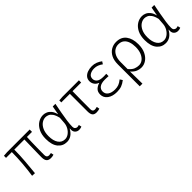

<svg xmlns="http://www.w3.org/2000/svg" viewBox="203 -1661 2974 2974"><g transform="rotate(-45 1690.0 -174.0)"><path d="M519 13.2Q467.8 13.2 444.8 -13.9Q421.9 -41 421.9 -98.1Q421.9 -122.6 422.6 -167Q423.3 -211.4 424.6 -266.1Q425.8 -320.8 427 -377Q428.2 -433.1 429.2 -481.9H208Q208 -361.8 197.5 -236.8Q187 -111.8 175.8 2.9L116.2 0Q133.3 -115.7 143.6 -240.5Q153.8 -365.2 153.8 -481.9H26.9V-527.8L102.1 -533.2H596.2V-481.9H484.9Q482.4 -431.6 480.7 -373.8Q479 -315.9 478.3 -260.3Q477.5 -204.6 477.3 -160.2Q477.1 -115.7 477.1 -91.8Q477.1 -37.1 527.8 -37.1Q539.1 -37.1 571.8 -43L581.1 2.9Q568.4 6.8 553.5 10Q538.6 13.2 519 13.2Z M869.6 13.2Q781.2 13.2 725.1 -54.4Q668.9 -122.1 668.9 -253.9Q668.9 -347.2 701.4 -412.6Q733.9 -478 787.1 -512.5Q840.3 -546.9 901.9 -546.9Q936.5 -546.9 970.7 -531.7Q1004.9 -516.6 1032.2 -482.4Q1059.6 -448.2 1073.7 -391.1H1075.7L1101.6 -533.2H1159.7Q1145 -459 1129.6 -377.7Q1114.3 -296.4 1104 -222.2Q1093.8 -147.9 1093.8 -95.2Q1093.8 -67.9 1109.4 -52.5Q1125 -37.1 1147 -37.1Q1156.7 -37.1 1166.7 -39.6Q1176.8 -42 1184.6 -44.9L1194.8 1Q1185.1 5.4 1171.1 9.3Q1157.2 13.2 1137.7 13.2Q1094.2 13.2 1067.4 -16.1Q1040.5 -45.4 1047.9 -104H1043.9Q980 13.2 869.6 13.2ZM879.9 -38.1Q919.9 -38.1 956.5 -63.7Q993.2 -89.4 1018.3 -132.1Q1043.5 -174.8 1047.9 -226.1L1055.7 -331.1Q1039.1 -401.4 1013.7 -436.8Q988.3 -472.2 959.5 -484.1Q930.7 -496.1 904.8 -496.1Q859.9 -496.1 819.8 -468Q779.8 -439.9 754.9 -386Q730 -332 730 -253.9Q730 -154.3 769.3 -96.2Q808.6 -38.1 879.9 -38.1Z M1519 13.2Q1468.8 13.2 1448.2 -13.9Q1427.7 -41 1427.7 -98.1V-483.9H1239.7V-527.8L1314 -533.2H1674.8V-483.9H1485.8Q1483.9 -383.3 1483.4 -285.6Q1482.9 -188 1482.9 -91.8Q1482.9 -37.1 1528.8 -37.1Q1541 -37.1 1554 -39.8Q1566.9 -42.5 1578.1 -45.9L1587.9 1Q1576.2 5.4 1557.6 9.3Q1539.1 13.2 1519 13.2Z M1965.3 13.2Q1868.7 13.2 1810.1 -30.3Q1751.5 -73.7 1751.5 -145Q1751.5 -203.6 1786.4 -236.1Q1821.3 -268.6 1865.2 -279.8V-285.2Q1823.2 -301.3 1801.3 -334.2Q1779.3 -367.2 1779.3 -407.2Q1779.3 -453.6 1805.4 -484.6Q1831.5 -515.6 1875 -531.2Q1918.5 -546.9 1970.2 -546.9Q2019 -546.9 2060.8 -530.5Q2102.5 -514.2 2138.2 -486.8L2112.3 -445.8Q2078.6 -470.7 2044.4 -483.9Q2010.3 -497.1 1971.2 -497.1Q1916.5 -497.1 1877.4 -473.4Q1838.4 -449.7 1838.4 -400.9Q1838.4 -358.9 1872.1 -331.1Q1905.8 -303.2 1982.4 -303.2Q1997.1 -303.2 2011 -303.5Q2024.9 -303.7 2045.4 -305.2V-253.9Q2022 -255.4 2003.4 -256.1Q1984.9 -256.8 1966.3 -256.8Q1889.6 -256.8 1850.6 -228.5Q1811.5 -200.2 1811.5 -148.9Q1811.5 -96.7 1854.5 -66.4Q1897.5 -36.1 1972.2 -36.1Q2017.1 -36.1 2053.5 -49.8Q2089.8 -63.5 2130.4 -97.2L2158.2 -55.2Q2110.8 -18.1 2067.4 -2.4Q2023.9 13.2 1965.3 13.2Z M2275.4 199.2V-280.8Q2275.4 -369.1 2306.4 -428.2Q2337.4 -487.3 2388.7 -517.1Q2439.9 -546.9 2501 -546.9Q2610.8 -546.9 2666.5 -473.1Q2722.2 -399.4 2722.2 -274.9Q2722.2 -184.1 2690.7 -119.6Q2659.2 -55.2 2609.1 -21Q2559.1 13.2 2503.4 13.2Q2456.1 13.2 2413.3 -5.1Q2370.6 -23.4 2330.1 -69.8Q2331.1 -19 2331.8 22.7Q2332.5 64.5 2333 106.2Q2333.5 147.9 2334 199.2ZM2498 -38.1Q2543.5 -38.1 2580.8 -67.4Q2618.2 -96.7 2640.1 -150.1Q2662.1 -203.6 2662.1 -274.9Q2662.1 -338.9 2645.3 -388.9Q2628.4 -439 2592.5 -467.5Q2556.6 -496.1 2499 -496.1Q2455.1 -496.1 2416.7 -472.2Q2378.4 -448.2 2354.7 -398.4Q2331.1 -348.6 2331.1 -271V-123Q2375.5 -69.8 2416.5 -54Q2457.5 -38.1 2498 -38.1Z M3035.2 13.2Q2946.8 13.2 2890.6 -54.4Q2834.5 -122.1 2834.5 -253.9Q2834.5 -347.2 2866.9 -412.6Q2899.4 -478 2952.6 -512.5Q3005.9 -546.9 3067.4 -546.9Q3102.1 -546.9 3136.2 -531.7Q3170.4 -516.6 3197.8 -482.4Q3225.1 -448.2 3239.3 -391.1H3241.2L3267.1 -533.2H3325.2Q3310.5 -459 3295.2 -377.7Q3279.8 -296.4 3269.5 -222.2Q3259.3 -147.9 3259.3 -95.2Q3259.3 -67.9 3274.9 -52.5Q3290.5 -37.1 3312.5 -37.1Q3322.3 -37.1 3332.3 -39.6Q3342.3 -42 3350.1 -44.9L3360.4 1Q3350.6 5.4 3336.7 9.3Q3322.8 13.2 3303.2 13.2Q3259.8 13.2 3232.9 -16.1Q3206.1 -45.4 3213.4 -104H3209.5Q3145.5 13.2 3035.2 13.2ZM3045.4 -38.1Q3085.4 -38.1 3122.1 -63.7Q3158.7 -89.4 3183.8 -132.1Q3209 -174.8 3213.4 -226.1L3221.2 -331.1Q3204.6 -401.4 3179.2 -436.8Q3153.8 -472.2 3125 -484.1Q3096.2 -496.1 3070.3 -496.1Q3025.4 -496.1 2985.4 -468Q2945.3 -439.9 2920.4 -386Q2895.5 -332 2895.5 -253.9Q2895.5 -154.3 2934.8 -96.2Q2974.1 -38.1 3045.4 -38.1Z"/></g></svg>

Font: Source Han Sans CN Light
Style: Regular
Weight: 300
Designer: Ryoko NISHIZUKA  (kana, bopomofo & ideographs); Paul D. Hunt (Latin, Greek & Cyrillic); Sandoll Communications , Soo-you
Foundry: Adobe
Version: Version 2.000;hotconv 1.0.107;makeotfexe 2.5.65593